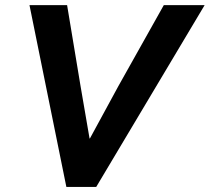

<svg xmlns="http://www.w3.org/2000/svg" viewBox="-20 -740 830 760"><path d="M96.7 -719.7H245.6L298.8 -399.4L334.5 -191.9H335.9L448.7 -399.4L628.4 -719.7H790L360.8 0H242.7Z"/></svg>

Font: Reddit Sans Chocolate
Style: Bold Italic
Weight: 700
Italic angle: -11.25°
Designer: Stephen Hutchings
Version: Version 1.013